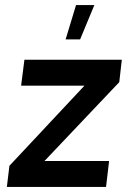

<svg xmlns="http://www.w3.org/2000/svg" viewBox="-20 -735 512 755"><path d="M397 0H7L17 -83L312 -398H63L76 -500H459L449 -412L155 -102H409ZM238 -580 279 -715H351L295 -580Z"/></svg>

Font: Kulim Park SemiBold
Style: Italic
Weight: 600
Italic angle: -8°
Designer: Noponies / Dale Sattler
Foundry: Noponies
Version: Version 1.000; ttfautohint (v1.8.3)